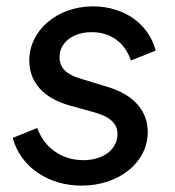

<svg xmlns="http://www.w3.org/2000/svg" viewBox="-20 -571 551 603"><path d="M236 12C355 12 444 -62 444 -156C444 -224 399 -274 318 -298L233 -324C189 -337 167 -357 167 -392C167 -437 209 -470 268 -470C327 -470 372 -438 391 -381L469 -412C447 -496 370 -551 272 -551C160 -551 72 -476 72 -381C72 -313 116 -263 198 -240L277 -218C323 -205 349 -185 349 -150C349 -103 306 -68 242 -68C174 -68 120 -106 97 -169L20 -138C44 -48 130 12 236 12Z"/></svg>

Font: Mluvka Medium
Style: Italic
Weight: 500
Italic angle: -8°
Designer: Modified by Jiří Krblich, Original typeface by Gumpita Rahayu
Foundry: Gumpita Rahayu & Jiří Krblich
Version: Version 2.000;Glyphs 3.1.1 (3134)